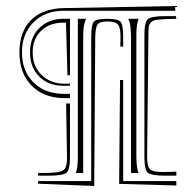

<svg xmlns="http://www.w3.org/2000/svg" viewBox="-20 -595 617 631"><path d="M375.5 -441.9 376 -472.2V-475.6Q376 -504.9 367.4 -514.6Q358.9 -524.4 332 -524.4Q307.6 -524.4 300.5 -514.4Q293.5 -504.4 293 -472.2L289.6 16.1L105 8.8V0H279.8V-472.2Q279.8 -513.7 288.1 -523.4Q296.4 -533.2 332 -533.2Q367.7 -533.2 376.2 -523.4Q384.8 -513.7 384.8 -472.2V-441.9ZM384.8 -332V0H559.6V14.6L371.6 9.3L374.5 -332ZM210 -254.9V-78.6Q210 -37.1 198.5 -27.3Q187 -17.6 139.6 -17.6H105V-26.4L139.6 -26.9Q176.8 -27.3 188.5 -35.9Q200.2 -44.4 200.2 -73.7V-78.1L197.3 -254.9ZM210 -272.5H188.5Q122.6 -273.9 83.3 -314.2Q43.9 -354.5 43.9 -422.9Q43.9 -490.7 81.8 -528.8Q119.6 -566.9 189 -568.4L555.2 -575.2L556.2 -559.6H524.4H189Q127.9 -559.6 90.1 -521.7Q52.2 -483.9 52.2 -422.9Q52.2 -361.8 90.1 -324.2Q127.9 -286.6 189 -286.6H210ZM558.1 -542 559.6 -533.2 524.4 -532.2Q503.4 -531.2 492.9 -529.5Q482.4 -527.8 476.3 -521.5Q470.2 -515.1 469 -506.8Q467.8 -498.5 467.8 -480L463.4 -77.1Q463.9 -47.4 472.9 -38.6Q481.9 -29.8 514.6 -29.8H524.4L559.6 -30.8V-17.6H524.4Q477.1 -17.6 465.8 -27.3Q454.6 -37.1 454.6 -78.6V-481Q454.6 -522.5 465.8 -532.2Q477.1 -542 524.4 -542ZM210 -347.7H201.7L196.8 -520.5H187.5Q142.6 -520.5 115 -493.7Q87.4 -466.8 87.4 -422.9Q87.4 -377.4 116.7 -348.6Q146 -319.8 192.9 -319.8H210V-313H189Q139.6 -313 109.1 -343.3Q78.6 -373.5 78.6 -422.9Q78.6 -472.2 109.1 -502.7Q139.6 -533.2 189 -533.2H210ZM401.4 -533.2H435.5Q428.2 -515.6 428.2 -481V-78.6Q428.7 -41 435.5 -26.4H410.6V-472.2Q410.2 -512.2 404.3 -526.9Q402.3 -532.2 401.4 -533.2ZM229 -26.4Q235.8 -42.5 235.8 -78.6V-533.2H263.2Q262.2 -532.2 260.3 -526.9Q253.4 -509.8 253.4 -472.2V-26.4Z"/></svg>

Font: FoglihtenNo03
Style: Regular
Weight: 500
Version: Version 0.59